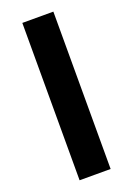

<svg xmlns="http://www.w3.org/2000/svg" viewBox="-146 -816 604 872"><g transform="rotate(-20 156.0 -380.0)"><path d="M81 -760.5H231V0H81Z"/></g></svg>

Font: 1883 Sans
Style: Bold
Weight: 700
Designer: 1883 Sans project is a fork of Public Sans.
Version: Version 1.009